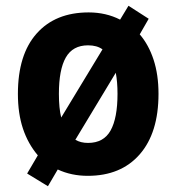

<svg xmlns="http://www.w3.org/2000/svg" viewBox="-20 -599 611 665"><path d="M529 -274Q529 -139 464 -64.5Q399 10 284 10Q227 10 180 -12L146 46L74 2L111 -61Q77 -101 59.5 -153.5Q42 -206 42 -274Q42 -410 107 -483Q172 -556 287 -556Q347 -556 396 -531L425 -579L495 -534L464 -480Q495 -444 512 -392Q529 -340 529 -274ZM184 -274Q184 -224 192 -192L335 -428Q316 -442 285 -442Q232 -442 208 -400Q184 -358 184 -274ZM387 -274Q387 -315 381 -347L241 -115Q259 -104 285 -104Q339 -104 363 -147Q387 -190 387 -274Z"/></svg>

Font: Noto Sans Ethiopic SemiCondensed
Style: Bold
Weight: 700
Width: 4
Designer: Monotype Design Team
Foundry: Monotype Imaging Inc.
Version: Version 2.102; ttfautohint (v1.8.4.7-5d5b)